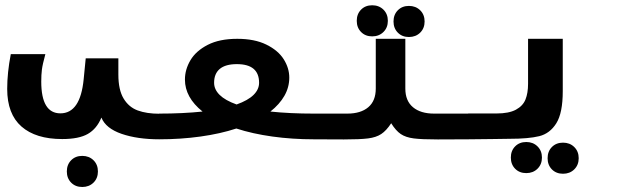

<svg xmlns="http://www.w3.org/2000/svg" viewBox="-20 -542 2440 747"><path d="M240 125Q240 98.5 256.8 81.5Q273.5 64.5 300 64.5Q326.5 64.5 343.8 81.5Q361 98.5 361 125Q361 151.5 343.8 168.5Q326.5 185.5 300 185.5Q273.5 185.5 256.8 168.5Q240 151.5 240 125ZM8 -196Q8 -259 22 -331.5H156.5Q145.5 -291 143 -271Q140.5 -251 140.5 -224.5Q140.5 -101 215 -101Q292.5 -101 305.5 -233.5L313.5 -315H440.5V-252Q440.5 -192.5 460.8 -158.8Q481 -125 516 -112.2Q551 -99.5 600 -99.5V0Q515 0 453.2 -21.2Q391.5 -42.5 374.5 -84.5Q356.5 -41 321.8 -21Q287 -1 222 -1Q119 -1 63.5 -49.8Q8 -98.5 8 -196Z M768 -108Q699.5 -163 699.5 -232.5Q699.5 -271.5 721 -307.8Q742.5 -344 788.2 -367.5Q834 -391 903 -391Q970.5 -391 1016.2 -368.5Q1062 -346 1083.8 -311.5Q1105.5 -277 1105.5 -240Q1105.5 -202.5 1086.5 -169.2Q1067.5 -136 1032 -108Q1108 -100 1201.5 -100V0Q1116.5 0 1039.5 -10.8Q962.5 -21.5 899.5 -42Q837 -21.5 760.2 -10.8Q683.5 0 598.5 0V-100Q691 -100 768 -108ZM900.5 -135.5Q945 -151.5 966.5 -172.8Q988 -194 988 -220Q988 -292.5 901.5 -292.5Q857.5 -292.5 835.2 -274Q813 -255.5 813 -220Q813 -194 834.5 -172.8Q856 -151.5 900.5 -135.5Z M1368 -461Q1368 -487.5 1384.8 -504.5Q1401.5 -521.5 1428 -521.5Q1454.5 -521.5 1471.8 -504.5Q1489 -487.5 1489 -461Q1489 -434.5 1471.8 -417.5Q1454.5 -400.5 1428 -400.5Q1401.5 -400.5 1384.8 -417.5Q1368 -434.5 1368 -461ZM1511 -458.5Q1511 -485 1527.8 -502Q1544.5 -519 1571 -519Q1597.5 -519 1614.8 -502Q1632 -485 1632 -458.5Q1632 -432 1614.8 -415Q1597.5 -398 1571 -398Q1544.5 -398 1527.8 -415Q1511 -432 1511 -458.5ZM1442 -197.5V-391H1557V-197.5Q1557 -149.5 1586.8 -124.8Q1616.5 -100 1669 -100H1801.5V0L1683.5 0.5Q1620.5 0.5 1589.5 -3.5Q1558.5 -7.5 1539.2 -20.5Q1520 -33.5 1502 -62.5Q1483 -33.5 1463.2 -20.5Q1443.5 -7.5 1412.2 -3.5Q1381 0.5 1318 0.5L1198.5 0V-100H1331Q1383.5 -100 1412.8 -124.8Q1442 -149.5 1442 -197.5Z M1801.5 -100.5H1911.5Q1960 -100.5 1987.2 -115.2Q2014.5 -130 2024.5 -155Q2034.5 -180 2034.5 -216V-391H2169.5V-187.5Q2169.5 -102.5 2144.5 -62.5Q2119.5 -22.5 2078 -12.2Q2036.5 -2 1962.5 -2L1893.5 -1L1801.5 0ZM1967.5 71Q1967.5 44.5 1984.2 27.5Q2001 10.5 2027.5 10.5Q2054 10.5 2071.2 27.5Q2088.5 44.5 2088.5 71Q2088.5 97.5 2071.2 114.5Q2054 131.5 2027.5 131.5Q2001 131.5 1984.2 114.5Q1967.5 97.5 1967.5 71ZM2110.5 73.5Q2110.5 47 2127.2 30Q2144 13 2170.5 13Q2197 13 2214.2 30Q2231.5 47 2231.5 73.5Q2231.5 100 2214.2 117Q2197 134 2170.5 134Q2144 134 2127.2 117Q2110.5 100 2110.5 73.5Z"/></svg>

Font: JuliaMono
Style: Bold Italic
Weight: 700
Italic angle: -9°
Monospace: yes
Designer: cormullion
Foundry: corm
Version: Version 0.057; ttfautohint (v1.8.4)